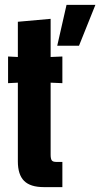

<svg xmlns="http://www.w3.org/2000/svg" viewBox="-20 -765 410 785"><path d="M214 -578 252 -745H370L303 -578ZM159 0Q104 0 78.5 -25.5Q53 -51 53 -105V-427L13 -425V-534L53 -532V-676L187 -688V-532L235 -534V-425L187 -427V-133Q187 -116 191.5 -109.5Q196 -103 210 -103H235V0Z"/></svg>

Font: Mona Sans Condensed
Style: Bold
Weight: 700
Width: 3
Designer: Deni Anggara
Foundry: GitHub
Version: Version 2.000